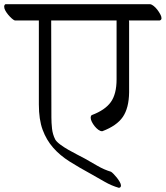

<svg xmlns="http://www.w3.org/2000/svg" viewBox="-52 -707 793 919"><path d="M212 -40Q218 -29 236 -15.5Q254 -2 276 10.5Q298 23 319.5 34Q341 45 354 52Q384 69 415 87Q446 105 479 115Q483 117 491 125Q499 133 507 143Q515 153 521 163.5Q527 174 527 181Q527 191 517 192Q482 182 449 163Q416 144 384 126Q327 95 281 66Q235 37 202.5 0Q170 -37 152 -86Q134 -135 134 -207V-609H19Q13 -611 4.5 -618.5Q-4 -626 -12 -635.5Q-20 -645 -26 -655.5Q-32 -666 -32 -675Q-32 -683 -26 -687H667Q674 -686 683.5 -678.5Q693 -671 701 -660.5Q709 -650 715 -639Q721 -628 721 -620Q721 -611 712 -609H565Q566 -607 566 -603V-265Q565 -190 536 -147.5Q507 -105 438 -79H436Q428 -79 418.5 -86Q409 -93 401 -103Q393 -113 387.5 -124Q382 -135 382 -144Q382 -152 387 -156Q451 -180 478.5 -218.5Q506 -257 506 -327V-609H193Q193 -492 193.5 -377Q194 -262 194 -145Q194 -119 197 -91.5Q200 -64 212 -40Z"/></svg>

Font: Asar
Style: Regular
Weight: 400
Designer: Eben Sorkin
Foundry: Eben Sorkin, Pria Ravichandran
Version: Version 1.003; ttfautohint (v1.3) -l 8 -r 50 -G 0 -x 0 -H 45